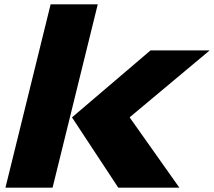

<svg xmlns="http://www.w3.org/2000/svg" viewBox="-20 -860 981 880"><path d="M802 0H522L310 -322L670 -629H941L575 -323V-321ZM221 0H5L212 -840H428Z"/></svg>

Font: TypoPRO Sinkin Sans
Style: 900 X Black Italic
Weight: 950
Italic angle: -112°
Designer: Keith Bates
Foundry: K-Type
Version: Sinkin Sans (version 1.0)  by Keith Bates   •   © 2014   www